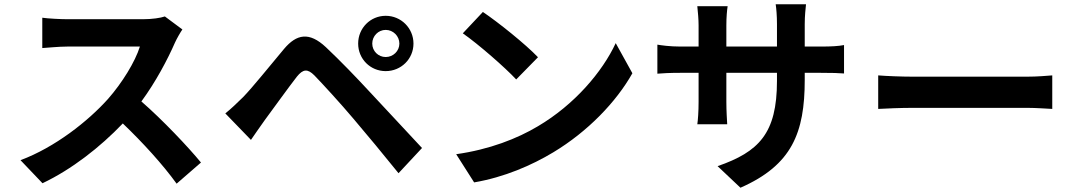

<svg xmlns="http://www.w3.org/2000/svg" viewBox="-20 -816 5040 899"><path d="M834 -678 752 -739C732 -732 692 -726 649 -726C604 -726 348 -726 296 -726C266 -726 205 -729 178 -733V-591C199 -592 254 -598 296 -598C339 -598 594 -598 635 -598C613 -527 552 -428 486 -353C392 -248 237 -126 76 -66L179 42C316 -23 449 -127 555 -238C649 -148 742 -46 807 44L921 -55C862 -127 741 -255 642 -341C709 -432 765 -538 799 -616C808 -636 826 -667 834 -678Z M1723 -612C1723 -647 1751 -676 1786 -676C1821 -676 1850 -647 1850 -612C1850 -577 1821 -549 1786 -549C1751 -549 1723 -577 1723 -612ZM1657 -612C1657 -540 1714 -483 1786 -483C1858 -483 1916 -540 1916 -612C1916 -684 1858 -742 1786 -742C1714 -742 1657 -684 1657 -612ZM1035 -285 1155 -161C1173 -187 1197 -222 1220 -254C1260 -308 1331 -407 1370 -457C1399 -493 1420 -495 1452 -463C1488 -426 1577 -329 1635 -260C1694 -191 1779 -88 1846 -5L1956 -123C1879 -205 1777 -316 1710 -387C1650 -452 1573 -532 1506 -595C1428 -668 1369 -657 1310 -587C1241 -505 1163 -407 1118 -361C1087 -331 1065 -309 1035 -285Z M2241 -760 2147 -660C2220 -609 2345 -500 2397 -444L2499 -548C2441 -609 2311 -713 2241 -760ZM2116 -94 2200 38C2341 14 2470 -42 2571 -103C2732 -200 2865 -338 2941 -473L2863 -614C2800 -479 2670 -326 2499 -225C2402 -167 2272 -116 2116 -94Z M3058 -607V-471C3080 -473 3116 -475 3166 -475H3251V-339C3251 -294 3248 -254 3245 -234H3385C3384 -254 3381 -295 3381 -339V-475H3618V-437C3618 -191 3533 -105 3340 -38L3447 63C3688 -43 3748 -194 3748 -442V-475H3822C3875 -475 3910 -474 3932 -472V-605C3905 -600 3875 -598 3822 -598H3748V-703C3748 -743 3752 -776 3754 -796H3612C3615 -776 3618 -743 3618 -703V-598H3381V-697C3381 -736 3384 -768 3387 -787H3245C3248 -757 3251 -726 3251 -697V-598H3166C3116 -598 3075 -604 3058 -607Z M4092 -463V-306C4129 -308 4196 -311 4253 -311C4370 -311 4700 -311 4790 -311C4832 -311 4883 -307 4907 -306V-463C4881 -461 4837 -457 4790 -457C4700 -457 4371 -457 4253 -457C4201 -457 4128 -460 4092 -463Z"/></svg>

Font: Noto Sans Mono CJK SC
Style: Bold
Weight: 700
Designer: Ryoko NISHIZUKA 西塚涼子 (kana, bopomofo & ideographs); Paul D. Hunt (Latin, Greek & Cyrillic); Sandoll Communications 산돌커뮤니
Foundry: Adobe
Version: Version 2.004;hotconv 1.0.118;makeotfexe 2.5.65603